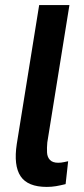

<svg xmlns="http://www.w3.org/2000/svg" viewBox="-20 -725 329 755"><path d="M164 10Q89 10 61 -32Q33 -74 46 -159L134 -705H253L166 -165Q164 -143 165 -125Q166 -107 176.5 -96Q187 -85 209 -85Q220 -85 231.5 -87.5Q243 -90 248 -91L238 -1Q218 4 200.5 7Q183 10 164 10Z"/></svg>

Font: Nunito Sans 10pt Condensed
Style: Bold Italic
Weight: 700
Width: 3
Italic angle: -9°
Designer: Vernon Adams
Foundry: Vernon Adams
Version: Version 3.101;gftools[0.9.27]